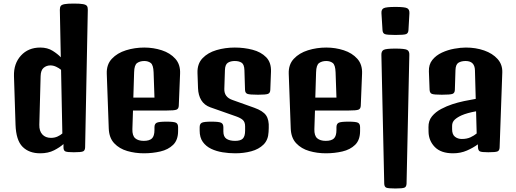

<svg xmlns="http://www.w3.org/2000/svg" viewBox="-20 -862 2923 1087"><path d="M207.5 5.9Q144.5 5.9 107.7 -31Q70.8 -67.9 67.9 -156.2L59.1 -431.2Q57.1 -502 98.6 -547.4Q140.1 -592.8 208 -592.8Q249 -592.8 278.3 -574.2Q307.6 -555.7 324.2 -537.6L318.8 -806.2Q318.8 -820.3 323.7 -827.9Q328.6 -835.4 345.7 -838.6Q362.8 -841.8 397.9 -841.8Q433.6 -841.8 450.4 -838.6Q467.3 -835.4 472.4 -827.9Q477.5 -820.3 477.1 -806.2L461.9 -27.8Q461.4 -9.8 450.2 -4.9Q439 0 397.9 0Q360.4 0 349.9 -4.9Q339.4 -9.8 339.4 -27.8V-46.4Q318.8 -27.8 285.9 -11Q252.9 5.9 207.5 5.9ZM202.6 -156.2Q201.7 -120.6 219.5 -101.1Q237.3 -81.5 268.6 -81.5Q289.1 -81.5 305.7 -89.1Q322.3 -96.7 333 -106.4L325.7 -466.8Q314 -476.6 297.9 -484.1Q281.7 -491.7 265.1 -491.7Q243.7 -491.7 227.3 -478.3Q210.9 -464.8 210 -431.2Z M794.4 5.9Q745.1 5.9 700.4 -7.1Q655.8 -20 626.7 -50.8Q597.7 -81.5 595.7 -134.8L584.5 -444.3Q582.5 -496.6 613.3 -529.3Q644 -562 693.4 -577.4Q742.7 -592.8 796.9 -592.8Q848.6 -592.8 896 -577.4Q943.4 -562 972.7 -529.3Q1002 -496.6 999.5 -444.3L992.2 -264.2Q991.7 -246.1 979.2 -241.2Q966.8 -236.3 922.9 -236.3H732.9L729.5 -130.9Q728.5 -93.8 745.6 -79.1Q762.7 -64.5 793.9 -64.5Q825.7 -64.5 840.1 -78.1Q854.5 -91.8 854.5 -126.5V-141.6Q854.5 -160.2 866.5 -166.7Q878.4 -173.3 921.9 -173.3Q965.3 -173.3 976.8 -167Q988.3 -160.6 988.3 -142.1V-120.6Q988.3 -69.3 960.2 -42Q932.1 -14.6 887.7 -4.4Q843.3 5.9 794.4 5.9ZM739.3 -452.6 734.9 -309.6H854.5L849.6 -452.6Q848.1 -494.1 833.5 -505.4Q818.8 -516.6 796.9 -516.6Q772.9 -516.6 756.6 -505.4Q740.2 -494.1 739.3 -452.6Z M1311.5 5.9Q1275.9 5.9 1240.5 0.2Q1205.1 -5.4 1175.5 -19.5Q1146 -33.7 1128.2 -58.6Q1110.4 -83.5 1110.4 -122.1V-142.1Q1110.4 -160.6 1122.3 -167Q1134.3 -173.3 1177.2 -173.3Q1220.7 -173.3 1232.7 -166.7Q1244.6 -160.2 1244.6 -141.6V-117.7Q1244.6 -87.9 1262.2 -76.2Q1279.8 -64.5 1311 -64.5Q1342.8 -64.5 1355.2 -77.9Q1367.7 -91.3 1367.7 -122.6V-146.5Q1367.7 -170.9 1355 -182.6Q1342.3 -194.3 1315.4 -203.6L1170.9 -254.4Q1136.7 -266.6 1119.6 -294.7Q1102.5 -322.8 1101.1 -362.8L1098.1 -448.2Q1096.2 -500.5 1126.5 -532.2Q1156.7 -564 1205.8 -578.4Q1254.9 -592.8 1309.1 -592.8Q1362.3 -592.8 1409.9 -580.3Q1457.5 -567.9 1486.8 -538.1Q1516.1 -508.3 1514.2 -456.1L1510.3 -353.5Q1509.8 -335.4 1497.3 -330.6Q1484.9 -325.7 1440.9 -325.7Q1393.6 -325.7 1380.6 -330.6Q1367.7 -335.4 1367.2 -353.5L1363.8 -464.4Q1362.8 -497.1 1348.1 -506.8Q1333.5 -516.6 1309.1 -516.6Q1285.2 -516.6 1269.8 -506.6Q1254.4 -496.6 1253.4 -464.8L1250 -358.9Q1248.5 -312 1296.4 -295.9L1419.4 -252Q1468.8 -234.4 1486.3 -209Q1503.9 -183.6 1501.5 -137.2L1500.5 -114.7Q1498.5 -69.8 1471.9 -43.5Q1445.3 -17.1 1402.8 -5.6Q1360.4 5.9 1311.5 5.9Z M1824.7 5.9Q1775.4 5.9 1730.7 -7.1Q1686 -20 1657 -50.8Q1627.9 -81.5 1626 -134.8L1614.7 -444.3Q1612.8 -496.6 1643.6 -529.3Q1674.3 -562 1723.6 -577.4Q1772.9 -592.8 1827.1 -592.8Q1878.9 -592.8 1926.3 -577.4Q1973.6 -562 2002.9 -529.3Q2032.2 -496.6 2029.8 -444.3L2022.5 -264.2Q2022 -246.1 2009.5 -241.2Q1997.1 -236.3 1953.1 -236.3H1763.2L1759.8 -130.9Q1758.8 -93.8 1775.9 -79.1Q1793 -64.5 1824.2 -64.5Q1856 -64.5 1870.4 -78.1Q1884.8 -91.8 1884.8 -126.5V-141.6Q1884.8 -160.2 1896.7 -166.7Q1908.7 -173.3 1952.1 -173.3Q1995.6 -173.3 2007.1 -167Q2018.6 -160.6 2018.6 -142.1V-120.6Q2018.6 -69.3 1990.5 -42Q1962.4 -14.6 1918 -4.4Q1873.5 5.9 1824.7 5.9ZM1769.5 -452.6 1765.1 -309.6H1884.8L1879.9 -452.6Q1878.4 -494.1 1863.8 -505.4Q1849.1 -516.6 1827.1 -516.6Q1803.2 -516.6 1786.9 -505.4Q1770.5 -494.1 1769.5 -452.6Z M2218.8 -664.1Q2171.4 -664.1 2158.9 -668.9Q2146.5 -673.8 2145.5 -691.9L2139.6 -787.1Q2138.2 -808.1 2151.9 -815.4Q2165.5 -822.8 2218.8 -822.8Q2272 -822.8 2285.4 -815.4Q2298.8 -808.1 2297.9 -787.1L2292.5 -691.9Q2291.5 -673.8 2279.1 -668.9Q2266.6 -664.1 2218.8 -664.1ZM2218.3 205.1Q2177.2 205.1 2166.5 200.2Q2155.8 195.3 2155.3 177.2L2139.2 -551.3Q2138.7 -572.3 2151.9 -579.6Q2165 -586.9 2218.3 -586.9Q2271.5 -586.9 2284.9 -579.6Q2298.3 -572.3 2297.4 -551.3L2281.7 177.2Q2281.2 195.3 2270 200.2Q2258.8 205.1 2218.3 205.1Z M2544.9 5.9Q2476.6 5.9 2441.9 -29.5Q2407.2 -64.9 2406.2 -115.7L2405.8 -142.1Q2405.3 -178.7 2425.8 -203.6Q2446.3 -228.5 2477.8 -245.1Q2509.3 -261.7 2541 -272Q2572.3 -282.2 2606.7 -289.6Q2641.1 -296.9 2673.3 -302.2L2668.9 -463.9Q2667.5 -516.6 2616.2 -516.6Q2591.3 -516.6 2575.4 -506.8Q2559.6 -497.1 2558.6 -464.4L2555.2 -353.5Q2554.7 -335.4 2542 -330.6Q2529.3 -325.7 2481.4 -325.7Q2437 -325.7 2425 -330.6Q2413.1 -335.4 2412.1 -353.5L2408.2 -457.5Q2406.7 -496.6 2427.7 -522.7Q2448.7 -548.8 2481.9 -564.2Q2515.1 -579.6 2551.8 -586.2Q2588.4 -592.8 2617.7 -592.8Q2673.8 -592.8 2721.2 -576.2Q2768.6 -559.6 2796.9 -528.1Q2825.2 -496.6 2823.7 -451.7L2808.6 -27.8Q2808.1 -9.8 2796.9 -4.9Q2785.6 0 2744.6 0Q2707 0 2697 -4.9Q2687 -9.8 2686 -27.8L2685.5 -44.9Q2659.2 -25.4 2623.5 -9.8Q2587.9 5.9 2544.9 5.9ZM2539.6 -130.4Q2539.6 -100.6 2555.7 -87.9Q2571.8 -75.2 2594.7 -75.2Q2623 -75.2 2643.6 -84.7Q2664.1 -94.2 2678.7 -106.4L2675.3 -231.9Q2624.5 -222.7 2593.3 -209Q2569.3 -198.2 2554.4 -184.6Q2539.6 -170.9 2539.6 -149.4Z"/></svg>

Font: Denk One
Style: Regular
Weight: 400
Designer: Irina Smirnova, Eben Sorkin
Foundry: Sorkin Type Co.f
Version: Version 1.004; ttfautohint (v1.8.4.7-5d5b);gftools[0.9.23]